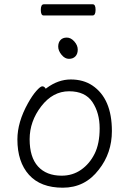

<svg xmlns="http://www.w3.org/2000/svg" viewBox="-20 -856 602 894"><path d="M331 -593.5Q320 -582 301 -582Q282 -582 266.5 -601Q251 -620 251 -639Q251 -658 261.5 -669.5Q272 -681 291 -681Q310 -681 326 -663Q342 -645 342 -625Q342 -605 331 -593.5ZM411 -784H183Q170 -784 170 -810Q170 -836 184 -836H412Q425 -836 425 -810Q425 -784 411 -784ZM193 -443 197 -446Q251 -486 309.5 -486Q368 -486 410 -458Q501 -397 501 -246Q501 -143 440 -66Q376 18 272.5 18Q169 18 115 -42Q61 -102 61 -207Q61 -287 110 -375Q130 -411 149 -432.5Q168 -454 176.5 -454Q185 -454 190 -447ZM267 -38Q318 -38 357.5 -65.5Q397 -93 420.5 -140Q444 -187 444 -258.5Q444 -330 410.5 -380.5Q377 -431 301.5 -431Q226 -431 172 -361Q118 -291 118 -207.5Q118 -124 157 -81Q196 -38 267 -38Z"/></svg>

Font: Moon Stars Kai T Light
Style: Regular
Weight: 300
Designer: GuiWonder
Version: Version 1.101